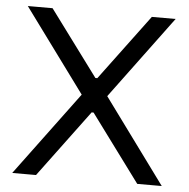

<svg xmlns="http://www.w3.org/2000/svg" viewBox="-50 -738 776 788"><g transform="rotate(5 337.5 -344.0)"><path d="M29 0 285 -345 33 -688H135L335 -418H343L544 -688H642L390 -348L645 0H544L340 -276H332L127 0Z"/></g></svg>

Font: Saira Thin
Style: Regular
Weight: 400
Version: Version 1.101